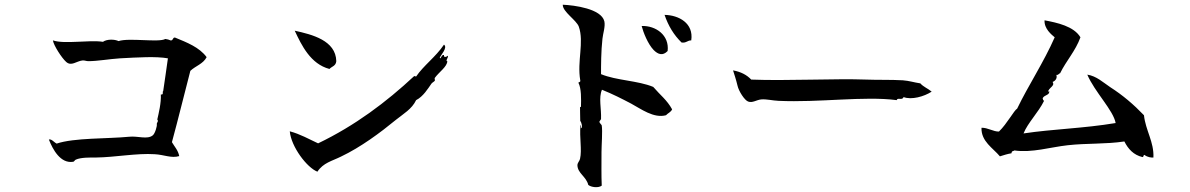

<svg xmlns="http://www.w3.org/2000/svg" viewBox="-20 -749 5040 813"><path d="M855 -507C824 -549 772 -569 721 -590C710 -591 714 -576 702 -578C695 -581 689 -583 680 -584C653 -568 526 -590 482 -575C466 -583 433 -584 416 -572C356 -581 254 -561 204 -578C207 -557 241 -504 260 -487C282 -467 303 -490 329 -493C338 -494 345 -490 354 -490C393 -490 442 -499 488 -502C564 -506 640 -511 691 -502C685 -454 677 -408 671 -363C666 -362 675 -346 661 -349C663 -314 652 -269 646 -243C653 -235 643 -230 644 -223C646 -217 637 -184 627 -176C604 -157 564 -174 527 -170C436 -161 294 -166 220 -141C209 -146 198 -162 187 -158C203 -117 236 -55 290 -64C295 -65 296 -71 301 -73C323 -83 362 -82 387 -82C467 -83 559 -101 635 -96C675 -94 705 -78 739 -88C734 -113 719 -128 708 -147C737 -254 755 -330 786 -449C808 -470 840 -478 855 -507Z M1404 -490C1402 -578 1301 -603 1228 -619C1257 -557 1295 -478 1375 -457C1385 -468 1402 -469 1404 -490ZM1877 -513C1868 -507 1859 -504 1860 -516C1848 -519 1848 -496 1842 -504C1846 -516 1877 -547 1860 -560C1825 -508 1774 -472 1742 -425L1734 -427C1615 -316 1483 -217 1327 -142C1288 -160 1252 -181 1207 -193C1213 -127 1280 -39 1324 -22C1349 -60 1386 -67 1424 -86C1508 -126 1590 -187 1657 -242C1688 -267 1724 -287 1742 -325C1772 -340 1793 -375 1807 -395C1811 -400 1818 -403 1821 -407C1823 -410 1819 -416 1821 -419C1839 -444 1874 -467 1874 -490C1865 -491 1878 -503 1877 -513Z M2907 -578C2918 -651 2854 -685 2794 -686C2810 -639 2834 -600 2866 -569C2886 -566 2890 -578 2907 -578ZM2807 -533C2815 -600 2757 -641 2697 -639C2704 -612 2723 -563 2748 -537C2766 -519 2786 -511 2807 -533ZM2826 -286C2804 -326 2776 -346 2746 -381C2681 -408 2590 -408 2525 -435C2525 -471 2525 -532 2531 -585C2533 -606 2544 -637 2539 -659C2526 -712 2412 -727 2363 -729C2362 -699 2421 -664 2431 -636C2454 -570 2423 -490 2437 -409C2439 -401 2432 -402 2429 -399C2442 -375 2441 -329 2440 -295L2436 -297C2437 -278 2436 -246 2437 -237C2443 -230 2448 -208 2440 -206C2439 -211 2442 -218 2438 -219C2433 -165 2445 -115 2436 -76C2433 -65 2425 -60 2425 -49C2426 -15 2462 -2 2471 34C2483 44 2514 48 2528 37C2526 -8 2527 -54 2527 -105C2527 -134 2532 -194 2528 -218C2528 -220 2518 -229 2518 -233C2518 -236 2525 -243 2525 -245C2527 -289 2514 -335 2529 -369C2576 -350 2613 -331 2653 -310C2694 -288 2748 -247 2800 -261C2808 -270 2821 -274 2826 -286Z M3925 -361C3910 -374 3890 -381 3877 -396C3850 -400 3830 -407 3803 -409C3751 -412 3698 -410 3648 -412C3517 -417 3309 -406 3161 -412C3142 -432 3117 -445 3084 -451C3089 -435 3096 -415 3103 -386C3108 -363 3133 -324 3148 -319C3166 -312 3183 -326 3203 -328C3226 -330 3251 -323 3277 -322C3448 -314 3639 -343 3777 -325C3780 -338 3801 -322 3806 -338C3839 -325 3893 -340 3925 -361Z M4864 -82C4867 -148 4831 -196 4824 -261C4780 -307 4734 -346 4681 -380C4651 -400 4623 -427 4584 -433C4615 -360 4695 -281 4704 -228C4566 -205 4441 -203 4314 -184C4332 -229 4377 -273 4401 -322C4397 -324 4396 -328 4395 -333C4402 -348 4425 -345 4423 -363C4419 -363 4417 -358 4417 -358C4420 -379 4449 -384 4437 -402C4448 -406 4458 -417 4453 -432C4462 -430 4463 -438 4469 -439C4495 -492 4534 -533 4555 -591C4527 -638 4456 -653 4403 -663C4401 -627 4433 -602 4446 -591C4400 -486 4333 -385 4287 -289C4274 -282 4245 -226 4210 -192C4187 -191 4162 -209 4136 -208C4134 -150 4185 -122 4214 -87C4230 -92 4245 -97 4263 -100C4264 -112 4272 -108 4275 -112C4349 -101 4428 -126 4501 -134C4581 -143 4662 -138 4741 -150C4757 -118 4780 -93 4817 -84C4824 -83 4820 -93 4826 -93C4839 -83 4856 -81 4864 -82Z"/></svg>

Font: Yuji Syuku Std R
Style: Regular
Weight: 400
Designer: Kataoka Yuji
Foundry: Kinuta Font Factory
Version: Version 3.000;hotconv 1.0.111;makeotfexe 2.5.65597